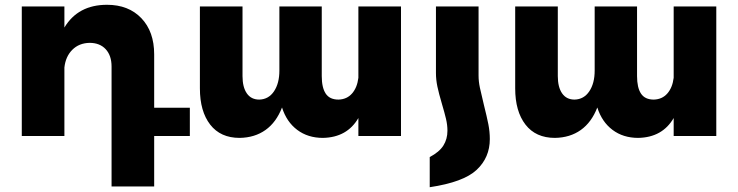

<svg xmlns="http://www.w3.org/2000/svg" viewBox="-20 -568 3082 802"><path d="M773 0H624V211H446V-290Q446 -336 421.5 -362.5Q397 -389 354 -389Q310 -388 282 -360Q254 -332 249 -286V0H71V-541H249V-453Q306 -548 427 -548Q517 -548 570.5 -492Q624 -436 624 -341V-118H773Z M1655 -541V0H1477V-75Q1430 6 1329 8Q1266 8 1221.5 -25.5Q1177 -59 1158 -119Q1134 -57 1089 -25Q1044 7 981 8Q901 8 858 -47.5Q815 -103 815 -199V-541H993V-250Q993 -204 1011 -178Q1029 -152 1063 -152Q1102 -153 1124.5 -186.5Q1147 -220 1147 -273V-541H1324V-250Q1324 -202 1340.5 -177Q1357 -152 1394 -152Q1429 -153 1450.5 -177.5Q1472 -202 1477 -243V-541Z M1775 214Q1916 193 1971 141.5Q2026 90 2026 13Q2026 -18 2020 -48.5Q2014 -79 2001 -131Q1990 -176 1984.5 -202Q1979 -228 1979 -252V-541H1801V-263Q1801 -235 1807 -206.5Q1813 -178 1826 -134Q1837 -97 1843 -71.5Q1849 -46 1849 -22Q1849 13 1832 40Q1815 67 1775 88Z M2972 -541V0H2794V-75Q2747 6 2646 8Q2583 8 2538.5 -25.5Q2494 -59 2475 -119Q2451 -57 2406 -25Q2361 7 2298 8Q2218 8 2175 -47.5Q2132 -103 2132 -199V-541H2310V-250Q2310 -204 2328 -178Q2346 -152 2380 -152Q2419 -153 2441.5 -186.5Q2464 -220 2464 -273V-541H2641V-250Q2641 -202 2657.5 -177Q2674 -152 2711 -152Q2746 -153 2767.5 -177.5Q2789 -202 2794 -243V-541Z"/></svg>

Font: Montserrat arm2
Style: Bold
Weight: 700
Designer: Julieta Ulanovsky
Foundry: Julieta Ulanovsky
Version: Version 6.000